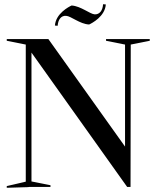

<svg xmlns="http://www.w3.org/2000/svg" viewBox="-20 -885 741 909"><path d="M119 0H219V-8L129 -26V-636L582 0H598L599 -674L689 -692V-700H482V-692L572 -674V-191L209 -700H12V-692L102 -674V-25L12 -4V4L112 1ZM240 -764 253 -763C255 -793 270 -812 293 -810C316 -809 358 -771 402 -769C415 -775 477 -807 481 -864L468 -865C466 -834 451 -816 428 -817C405 -819 363 -856 319 -859C306 -853 244 -821 240 -764Z"/></svg>

Font: Mazius Display
Style: Regular
Weight: 400
Designer: Alberto Casagrande & Collletttivo
Foundry: Collletttivo
Version: Version 2.000;Glyphs 3.2 (3217)